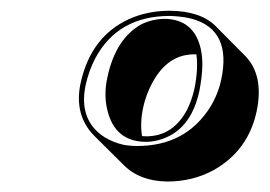

<svg xmlns="http://www.w3.org/2000/svg" viewBox="-20 -586 504 359"><path d="M130.4 -429.2Q150.4 -522.9 230.5 -554.2Q261.7 -565.9 297.4 -565.9Q354.5 -565.4 382.8 -537.6L439 -481Q473.6 -444.8 460 -378.4Q444.3 -304.2 378.9 -267.6Q339.8 -246.6 293 -246.6Q241.7 -247.1 211.4 -277.3L154.8 -333.5Q118.7 -371.6 130.4 -429.2ZM342.8 -484.4Q288.1 -484.4 258.8 -418.9Q251 -401.4 247.1 -382.3Q241.7 -355 245.6 -331.5Q250 -331.1 253.4 -331.1Q303.2 -331.1 329.6 -380.4Q338.4 -397.9 343.3 -418.9Q351.1 -457 347.2 -484.4Q344.7 -484.4 342.8 -484.4ZM286.1 -550.8Q342.8 -550.8 355.5 -494.1Q358.4 -480 358.4 -464.8Q357.9 -442.4 353 -417Q336.9 -339.8 275.4 -323.7Q263.7 -320.8 253.4 -320.8Q194.8 -320.8 180.7 -380.4Q177.2 -394.5 177.2 -409.2Q177.2 -425.3 180.7 -440.9Q196.3 -515.1 246.1 -541.5Q265.6 -550.3 286.1 -550.8ZM140.1 -426.8Q126.5 -361.3 175.3 -329.6Q191.4 -319.8 210.4 -315.4Q223.6 -313 236.3 -313Q326.2 -313 372.1 -384.3Q387.7 -409.2 393.6 -437Q413.6 -530.3 338.9 -550.8Q334.5 -551.8 331.1 -552.7Q314.9 -555.7 297.4 -556.2Q200.7 -556.2 158.2 -477.1Q146 -453.6 140.1 -426.8Z"/></svg>

Font: Linux Biolinum Shadow O
Style: Italic
Weight: 400
Italic angle: -12°
Designer: Philipp H. Poll
Foundry: Philipp H. Poll
Version: Version 0.6.2